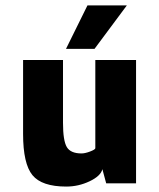

<svg xmlns="http://www.w3.org/2000/svg" viewBox="-20 -675 586 707"><path d="M447 -655 328 -495H223L302 -655ZM357 -52Q351 -27 310 -7.5Q269 12 224 12Q134 12 99.5 -30Q65 -72 65 -182V-454H212V-223Q212 -157 226 -133.5Q240 -110 280 -110Q293 -110 311.5 -117Q330 -124 331 -129V-454H481V0H371Z"/></svg>

Font: Tajawal Black
Style: Regular
Weight: 900
Designer: Boutros Fonts
Foundry: Created by Boutros International 2017
Version: Version 1.700